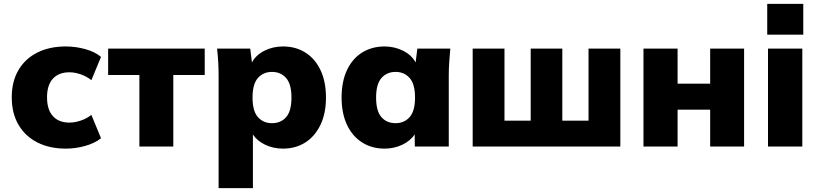

<svg xmlns="http://www.w3.org/2000/svg" viewBox="-20 -760 4246 996"><path d="M321 11Q237 11 174 -21Q111 -53 76 -112.5Q41 -172 41 -255Q41 -338 76 -397Q111 -456 174 -487.5Q237 -519 321 -519Q373 -519 423 -505Q473 -491 504 -465L454 -344Q431 -363 400 -374Q369 -385 340 -385Q285 -385 254.5 -352Q224 -319 224 -255Q224 -191 254.5 -157.5Q285 -124 340 -124Q368 -124 399 -134.5Q430 -145 454 -164L504 -43Q472 -17 422 -3Q372 11 321 11Z M703 0V-371H541V-508H1042V-371H879V0Z M1114 216V-370Q1114 -404 1112 -439Q1110 -474 1106 -508H1278L1287 -436Q1307 -474 1351 -496.5Q1395 -519 1448 -519Q1514 -519 1564 -487.5Q1614 -456 1642.5 -396.5Q1671 -337 1671 -254Q1671 -172 1642.5 -112.5Q1614 -53 1564 -21Q1514 11 1448 11Q1398 11 1356 -9Q1314 -29 1292 -62V216ZM1391 -121Q1437 -121 1464.5 -152.5Q1492 -184 1492 -254Q1492 -324 1464 -355.5Q1436 -387 1391 -387Q1346 -387 1318 -355.5Q1290 -324 1290 -254Q1290 -184 1318 -152.5Q1346 -121 1391 -121Z M1975 11Q1909 11 1858.5 -21Q1808 -53 1780 -112.5Q1752 -172 1752 -254Q1752 -337 1780 -396.5Q1808 -456 1858.5 -487.5Q1909 -519 1975 -519Q2027 -519 2071.5 -496.5Q2116 -474 2136 -436L2145 -508H2316Q2313 -474 2310.5 -439Q2308 -404 2308 -370V0H2132L2131 -63Q2109 -29 2066.5 -9Q2024 11 1975 11ZM2032 -121Q2077 -121 2105 -152.5Q2133 -184 2133 -254Q2133 -324 2105 -355.5Q2077 -387 2032 -387Q1987 -387 1959 -355.5Q1931 -324 1931 -254Q1931 -184 1958.5 -152.5Q1986 -121 2032 -121Z M2432 0V-508H2597V-134H2733V-508H2897V-134H3033V-508H3198V0Z M3318 0V-508H3495V-326H3664V-508H3840V0H3664V-191H3495V0Z M3960 -580V-740H4147V-580ZM3964 0V-508H4142V0Z"/></svg>

Font: Mulish Black
Style: Regular
Weight: 900
Designer: Vernon Adams
Foundry: Vernon Adams
Version: Version 3.603; ttfautohint (v1.8.3)